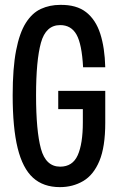

<svg xmlns="http://www.w3.org/2000/svg" viewBox="-20 -758 486 788"><path d="M226 10Q158 10 115.5 -28.5Q73 -67 52.5 -150Q32 -233 32 -367Q32 -478 46 -550.5Q60 -623 86 -664Q112 -705 148 -721.5Q184 -738 227 -738Q294 -739 333.5 -708Q373 -677 391.5 -619.5Q410 -562 412 -482H321Q316 -577 294 -616Q272 -655 227 -655Q168 -655 148 -582.5Q128 -510 128 -367Q128 -221 148 -147.5Q168 -74 227 -74Q278 -74 299 -121Q320 -168 320 -256V-310H219V-385H412V-254Q412 -155 388 -97.5Q364 -40 321.5 -15Q279 10 226 10Z"/></svg>

Font: Mona Sans Condensed Medium
Style: Regular
Weight: 500
Width: 3
Designer: Deni Anggara
Foundry: GitHub
Version: Version 1.001; ttfautohint (v1.8.4.7-5d5b);gftools[0.9.31]